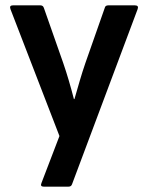

<svg xmlns="http://www.w3.org/2000/svg" viewBox="-20 -512 552 717"><path d="M143 185Q129 185 135 171L202 -4L19 -478Q14 -492 28 -492H131Q141 -492 144 -482L216 -277Q227 -245 237 -211Q247 -177 256 -142H258Q268 -177 278 -211Q288 -245 299 -277L371 -482Q373 -492 384 -492H484Q499 -492 494 -478L249 176Q246 185 236 185Z"/></svg>

Font: Sofia Sans
Style: Bold
Weight: 700
Designer: Botio Nikoltchev, Ani Petrova
Foundry: lettersoup
Version: Version 4.100; ttfautohint (v1.8.4.7-5d5b)